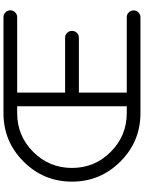

<svg xmlns="http://www.w3.org/2000/svg" viewBox="117 -938 821 1095"><g transform="rotate(-90 527.5 -390.5)"><path d="M429.7 -703.1Q300.3 -703.1 208.7 -611.6Q117.2 -520 117.2 -390.6Q117.2 -261.2 208.7 -169.7Q300.3 -78.1 429.7 -78.1H468.8V-703.1ZM429.7 0Q268.1 0 153.6 -114.5Q39.1 -229 39.1 -390.6Q39.1 -552.2 153.6 -666.7Q268.1 -781.2 429.7 -781.2H977.1Q993.2 -781.2 1004.6 -769.8Q1016.1 -758.3 1016.1 -742.2Q1016.1 -726.1 1004.6 -714.6Q993.2 -703.1 977.1 -703.1H546.9V-429.7H859.9Q876 -429.7 887.5 -418.2Q898.9 -406.7 898.9 -390.6Q898.9 -374 887.5 -362.5Q876 -351.1 859.9 -351.1H546.9V-78.1H976.6Q992.7 -78.1 1004.2 -66.7Q1015.6 -55.2 1015.6 -39.1Q1015.6 -22.9 1004.2 -11.5Q992.7 0 976.6 0Z"/></g></svg>

Font: Comfortaa
Style: Regular
Weight: 400
Designer: Johan Aakerlund - aajohan
Foundry: Johan Aakerlund
Version: Version 2.004 2013